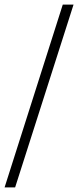

<svg xmlns="http://www.w3.org/2000/svg" viewBox="-41 -766 341 838"><path d="M25 52H-21L233 -746H280Z"/></svg>

Font: Muli ExtraLight
Style: Regular
Weight: 250
Designer: Vernon Adams
Foundry: Vernon Adams
Version: Version 2.100; ttfautohint (v1.8.1.43-b0c9)